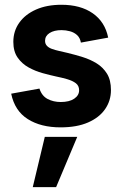

<svg xmlns="http://www.w3.org/2000/svg" viewBox="-20 -527 513 805"><path d="M234.1 7Q151.4 7 96.6 -27.6Q41.8 -62.1 26.9 -134.2L145.4 -155.6Q155.3 -124.8 179.7 -112Q204.1 -99.3 234.5 -99.3Q270.9 -99.3 291.3 -113.3Q311.7 -127.2 311.7 -148.6Q311.7 -167.5 298 -178Q284.3 -188.4 262.1 -194.9Q239.9 -201.4 214.9 -206.4Q189.5 -211.9 158.7 -220.4Q127.9 -228.8 99.9 -244.3Q71.9 -259.8 53.9 -285.6Q35.9 -311.4 35.9 -351.4Q35.9 -396.9 60.9 -431.9Q85.9 -467 131.2 -487Q176.4 -507 237.5 -507Q317.7 -507 368.9 -471.2Q420.2 -435.4 433.6 -369.3L319.2 -348.4Q315.7 -368.3 303.3 -379.8Q290.8 -391.2 273.4 -395.9Q256 -400.7 238 -400.7Q206.7 -400.7 187.8 -388.5Q168.9 -376.3 168.9 -355.9Q168.9 -343.5 176.4 -335.3Q183.8 -327 197.3 -322.1Q210.8 -317.1 227.7 -313.4Q244.7 -309.6 263.6 -305.1Q294.6 -297.6 326.6 -287.7Q358.6 -277.7 385.4 -261.2Q412.2 -244.6 428.7 -217.9Q445.2 -191.1 445.2 -149.1Q445.2 -105.1 420.7 -69.5Q396.2 -34 349.1 -13.5Q302.1 7 234.1 7ZM117.4 257.5 167.8 46.9H303.8L215.3 257.5Z"/></svg>

Font: Envelope Sans Variable
Style: Regular
Weight: 500
Designer: Andreas Rasmussen / Norman Anderson
Foundry: mail.de GmbH
Version: Version 1.150